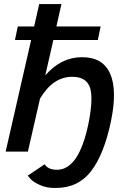

<svg xmlns="http://www.w3.org/2000/svg" viewBox="-20 -750 648 950"><path d="M386 -467Q489 -467 525 -385.5Q561 -304 529 -150Q495 13 431 96.5Q367 180 256 180Q212 181 177.5 165.5Q143 150 130 134L117 119L201 63Q218 90 262 90Q372 90 419 -145Q443 -270 424 -320Q405 -370 337 -370Q242 -370 178 -262L118 0H8L134 -552H54L68 -619H149L174 -730H284L259 -619H478L464 -552H244L204 -377Q282 -467 386 -467Z"/></svg>

Font: Raleway-v4020 SemiBold
Style: Italic
Weight: 600
Italic angle: -12°
Designer: Matt McInerney, Pablo Impallari, Rodrigo Fuenzalida
Foundry: Matt McInerney, Pablo Impallari, Rodrigo Fuenzalida
Version: Version 4.020;PS 004.020;hotconv 1.0.88;makeotf.lib2.5.64775